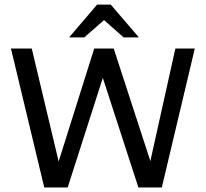

<svg xmlns="http://www.w3.org/2000/svg" viewBox="-20 -826 908 846"><path d="M175 0 28.3 -612H120L238.4 -114.5L395.1 -612H481.1L642.5 -116.3L752.7 -612H838.3L693 0H589.8L433 -482.8L278.3 0ZM524.9 -661.1 438.4 -737.4 351.1 -661.1H284.3L407.9 -805.7H468L592.2 -661.1Z"/></svg>

Font: Ancizar Sans Thin
Style: Regular
Weight: 100
Designer: Cesar Puertas, Viviana Monsalve, Julian Moncada, Julian Prieto, Jose Castro, Mariel Hernandez, Felipe Aragon, Sara Alarc
Version: Version 8.100